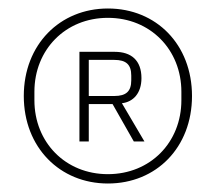

<svg xmlns="http://www.w3.org/2000/svg" viewBox="-20 -730 508 452"><path d="M234 -298C348 -298 432 -383 432 -504C432 -625 348 -710 234 -710C121 -710 36 -625 36 -504C36 -383 121 -298 234 -298ZM234 -320C134 -320 61 -395 61 -494V-514C61 -613 134 -688 234 -688C334 -688 407 -613 407 -514V-494C407 -395 334 -320 234 -320ZM189 -485H245L295 -397H320L267 -487C294 -490 313 -511 313 -546C313 -588 289 -608 250 -608H167V-397H189ZM189 -504V-589H249C277 -589 289 -578 289 -552V-541C289 -515 277 -504 249 -504Z"/></svg>

Font: IBM Plex Arabic ExtraLight
Style: Regular
Weight: 200
Designer: Mike Abbink, Paul van der Laan, Pieter van Rosmalen, Wael Morcos, Khajak Apelian
Foundry: Bold Monday
Version: Version 1.0